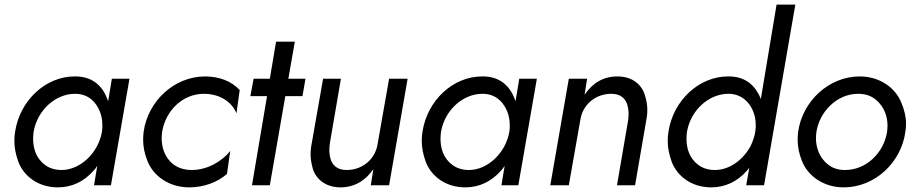

<svg xmlns="http://www.w3.org/2000/svg" viewBox="-20 -800 3944 829"><path d="M463 -460 447 -363C443 -374 438 -385 433 -396C409 -441 367 -470 306 -470C305 -470 303 -470 302 -470C177 -470 65 -366 45 -230C43 -217 42 -203 42 -191C42 -162 48 -133 59 -102C82 -41 143 9 230 9C291 9 343 -17 382 -61C389 -68 395 -76 400 -84L386 0H459L539 -460ZM125 -230C141 -325 220 -395 304 -395C305 -395 307 -395 308 -395C348 -394 378 -375 398 -344C418 -313 422 -282 422 -259C422 -250 422 -240 420 -230C404 -139 326 -66 246 -66C217 -66 192 -74 173 -89C133 -119 123 -164 123 -201C123 -211 124 -220 125 -230Z M680 -230C694 -321 768 -395 860 -395C927 -395 980 -362 1001 -311L1015 -411C980 -450 925 -470 866 -470C731 -470 618 -362 600 -230C599 -219 598 -207 598 -197C598 -166 604 -136 617 -104C642 -41 709 9 797 9C860 9 919 -13 960 -49L974 -148C939 -104 876 -66 808 -66C807 -66 805 -66 804 -66C774 -67 749 -75 729 -90C689 -121 678 -167 678 -203C678 -212 679 -221 680 -230Z M1075 -460 1061 -385H1133L1068 0H1145L1212 -385H1286L1299 -460H1225L1253 -620H1172L1145 -460Z M1404 -180 1452 -460H1375L1324 -170C1322 -158 1321 -146 1321 -134C1321 -116 1324 -96 1330 -74C1342 -30 1383 9 1450 9C1511 9 1559 -21 1592 -70L1581 0H1660L1740 -460H1660L1610 -176C1600 -114 1546 -66 1477 -66C1408 -66 1402 -124 1402 -154C1402 -162 1403 -171 1404 -180Z M2222 -460 2206 -363C2202 -374 2197 -385 2192 -396C2168 -441 2126 -470 2065 -470C2064 -470 2062 -470 2061 -470C1936 -470 1824 -366 1804 -230C1802 -217 1801 -203 1801 -191C1801 -162 1807 -133 1818 -102C1841 -41 1902 9 1989 9C2050 9 2102 -17 2141 -61C2148 -68 2154 -76 2159 -84L2145 0H2218L2298 -460ZM1884 -230C1900 -325 1979 -395 2063 -395C2064 -395 2066 -395 2067 -395C2107 -394 2137 -375 2157 -344C2177 -313 2181 -282 2181 -259C2181 -250 2181 -240 2179 -230C2163 -139 2085 -66 2005 -66C1976 -66 1951 -74 1932 -89C1892 -119 1882 -164 1882 -201C1882 -211 1883 -220 1884 -230Z M2692 -280 2644 0H2722L2772 -290C2774 -302 2775 -314 2775 -325C2775 -344 2772 -365 2765 -387C2753 -431 2714 -470 2646 -470C2585 -470 2539 -442 2504 -391L2515 -460H2436L2356 0H2436L2486 -284C2496 -348 2551 -395 2619 -395C2688 -395 2694 -337 2694 -307C2694 -298 2693 -289 2692 -280Z M3333 -780 3265 -372C3262 -381 3258 -389 3254 -396C3230 -441 3188 -470 3127 -470C3126 -470 3124 -470 3123 -470C2998 -470 2886 -366 2866 -230C2864 -217 2863 -203 2863 -191C2863 -162 2869 -133 2880 -102C2903 -41 2964 9 3051 9C3112 9 3164 -17 3203 -61C3207 -66 3211 -70 3215 -75L3202 0H3279L3414 -780ZM2946 -230C2962 -325 3041 -395 3125 -395C3126 -395 3128 -395 3129 -395C3188 -393 3228 -350 3240 -292C3242 -282 3243 -271 3243 -260C3243 -253 3243 -246 3242 -239L3239 -220C3234 -201 3228 -183 3219 -166C3185 -106 3127 -66 3067 -66C3038 -66 3013 -74 2994 -89C2954 -119 2944 -164 2944 -201C2944 -211 2945 -220 2946 -230Z M3426 -230C3425 -219 3424 -207 3424 -197C3424 -166 3430 -136 3443 -104C3468 -41 3535 9 3623 9C3758 9 3871 -99 3889 -230C3891 -242 3892 -254 3892 -266C3892 -295 3885 -325 3872 -356C3847 -419 3781 -470 3692 -470C3558 -470 3444 -362 3426 -230ZM3505 -230C3519 -320 3595 -395 3685 -395C3715 -395 3740 -387 3760 -371C3800 -339 3812 -294 3812 -257C3812 -248 3811 -239 3810 -230C3796 -141 3721 -66 3629 -66C3599 -66 3574 -74 3555 -90C3515 -121 3503 -167 3503 -204C3503 -212 3504 -221 3505 -230Z"/></svg>

Font: Jost
Style: Italic
Weight: 400
Italic angle: -5°
Version: Version 3.710